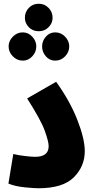

<svg xmlns="http://www.w3.org/2000/svg" viewBox="-20 -1001 508 1026"><path d="M261 -906Q261 -937 239.5 -959Q218 -981 187 -981Q155 -981 134 -959Q113 -937 113 -906Q113 -877 134 -855.5Q155 -834 187 -834Q218 -834 239.5 -855.5Q261 -877 261 -906ZM174 -753Q174 -782 152.5 -805Q131 -828 102 -828Q71 -828 48.5 -805Q26 -782 26 -753Q26 -723 48.5 -700Q71 -677 102 -677Q131 -677 152.5 -700Q174 -723 174 -753ZM350 -753Q350 -782 328 -805Q306 -828 275 -828Q245 -828 225 -805Q205 -782 205 -753Q205 -723 225 -700Q245 -677 275 -677Q306 -677 328 -700Q350 -723 350 -753ZM185 5Q316 5 374.5 -53.5Q433 -112 433 -193Q433 -259 393.5 -360Q354 -461 280 -564L125 -475Q199 -359 219.5 -301.5Q240 -244 240 -220Q240 -163 168 -163Q151 -163 115.5 -167Q80 -171 51 -178L25 -20Q61 -5 112 0Q163 5 185 5Z"/></svg>

Font: Noto Sans Arabic Condensed Black
Style: Regular
Weight: 900
Width: 3
Designer: Nadine Chahine
Foundry: Monotype Imaging Inc.
Version: 1.001